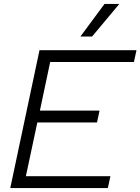

<svg xmlns="http://www.w3.org/2000/svg" viewBox="-20 -952 711 972"><path d="M180 -698H671L658 -638H234L182 -392H484L471 -332H169L111 -60H539L526 0H32ZM509 -932H584L446 -767H387Z"/></svg>

Font: Azeret Mono Light
Style: Italic
Weight: 300
Italic angle: -12°
Designer: Martin Vácha
Foundry: Displaay
Version: Version 1.000; Glyphs 3.0.3, build 3074